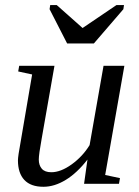

<svg xmlns="http://www.w3.org/2000/svg" viewBox="-20 -715 540 747"><path d="M130.9 -94.2Q130.9 -72.3 142.6 -58.6Q154.3 -44.9 179.7 -44.9Q216.3 -44.9 258.8 -75.4Q301.3 -106 328.6 -150.4L382.8 -459H463.9L389.2 -34.2L446.8 -22L442.9 0H307.1L320.3 -94.2Q279.8 -42 235.8 -15.1Q191.9 11.7 148.9 11.7Q99.6 11.7 74.7 -14.9Q49.8 -41.5 49.8 -91.3Q49.8 -98.6 52.5 -117.4Q55.2 -136.2 105 -425.3L50.8 -437L54.7 -459H191.9L142.1 -175.3Q130.9 -113.8 130.9 -94.2ZM200.7 -695.3 301.3 -606 433.1 -695.3H462.4L460 -679.2L345.2 -545.9H241.2L172.9 -679.2L175.3 -695.3Z"/></svg>

Font: Liberation Serif
Style: Italic
Weight: 400
Italic angle: -16.333°
Designer: Steve Matteson
Foundry: Ascender Corporation
Version: Version 2.1.5